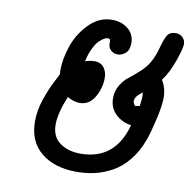

<svg xmlns="http://www.w3.org/2000/svg" viewBox="-73 -692 771 772"><g transform="rotate(10 312.5 -305.5)"><path d="M88.9 -164.1Q88.9 -209 105.5 -256.6Q122.1 -304.2 138.4 -334.7Q154.8 -365.2 154.8 -368.2Q154.8 -370.1 154.3 -374.5Q153.8 -378.9 153.8 -381.8Q153.8 -429.7 171.9 -482.9Q189.9 -536.1 230.5 -577.6Q271 -619.1 324.2 -619.1Q362.3 -619.1 389.2 -597.7Q416 -576.2 416 -540Q416 -512.2 401.6 -499Q387.2 -485.8 369.1 -485.8Q353 -485.8 341.6 -496.3Q330.1 -506.8 330.1 -523.9V-534.2Q330.1 -543 319.8 -543Q313 -543 304.4 -538.1Q295.9 -533.2 284.9 -522.7Q273.9 -512.2 262.9 -489.5Q252 -466.8 245.1 -436Q266.1 -442.9 283.2 -442.9Q308.1 -442.9 321.5 -426Q335 -409.2 335 -382.8Q335 -342.8 313.5 -304.9Q292 -267.1 252 -267.1Q230 -267.1 202.1 -282.2Q173.3 -212.4 172.9 -166Q172.9 -115.2 207 -91.1Q241.2 -66.9 291 -66.9Q432.1 -66.9 472.2 -214.8Q435.1 -219.7 408.4 -244.9Q381.8 -270 381.8 -310.1Q381.8 -338.9 396 -362.5Q410.2 -386.2 428 -399.7Q445.8 -413.1 469 -434.1Q492.2 -455.1 504.9 -476.1Q521 -502 531 -539.6Q541 -577.1 551 -594Q561 -610.8 585.9 -610.8Q602.1 -610.8 613.5 -599.9Q625 -588.9 625 -572Q625 -555.2 606.9 -503.2Q588.9 -451.2 563 -417V-416Q582 -385.3 582 -346.2Q582 -314 569.1 -257.6Q556.2 -201.2 544.9 -169.9Q526.9 -119.1 496.8 -82.5Q466.8 -45.9 431.4 -26.9Q396 -7.8 361.1 0Q326.2 7.8 288.1 7.8Q198.2 7.8 143.6 -36.6Q88.9 -81.1 88.9 -164.1ZM465.8 -313Q465.8 -305.2 474.1 -293.9L484.9 -295.9L493.2 -296.9L497.1 -331.1L496.1 -353Q495.1 -352.1 490.5 -348.6Q485.8 -345.2 482.4 -342Q479 -338.9 475.1 -334.5Q471.2 -330.1 468.5 -324.5Q465.8 -318.8 465.8 -313Z"/></g></svg>

Font: CMU Typewriter Text
Style: BoldItalic
Weight: 700
Italic angle: -14.04°
Version: Version 0.7.0